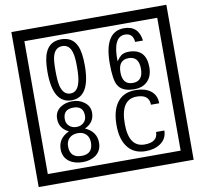

<svg xmlns="http://www.w3.org/2000/svg" viewBox="-106 -1075 1366 1281"><g transform="rotate(-10 577.5 -435.0)"><path d="M1103 90H53V-960H1103ZM1028 15V-885H128V15ZM497 -656Q497 -442 371 -442Q244 -442 244 -656Q244 -744 265 -789Q294 -855 371 -855Q448 -855 477 -789Q497 -745 497 -656ZM444 -656Q444 -723 435 -752Q420 -809 371 -809Q322 -809 306 -752Q298 -723 298 -656Q298 -587 306 -553Q322 -488 371 -488Q419 -488 435 -554Q444 -587 444 -656ZM919 -569Q919 -511 886.5 -476.5Q854 -442 795 -442Q711 -442 684 -493Q663 -531 663 -639Q663 -855 797 -855Q895 -855 908 -752H855Q850 -812 796 -812Q713 -812 717 -645Q738 -673 748 -680Q768 -695 801 -695Q919 -695 919 -569ZM862 -569Q862 -653 793 -653Q723 -653 723 -569Q723 -485 793 -485Q862 -485 862 -569ZM501 -132Q501 -79 462 -49Q426 -23 372 -23Q317 -23 281 -49Q241 -79 241 -132Q241 -207 316 -241Q253 -271 253 -337Q253 -384 290 -411Q324 -435 372 -435Q419 -435 452 -410Q490 -383 490 -337Q490 -271 425 -241Q501 -207 501 -132ZM440 -326Q440 -392 372 -392Q303 -392 303 -326Q303 -297 322.5 -279Q342 -261 372 -261Q401 -261 420.5 -279Q440 -297 440 -326ZM448 -143Q448 -178 427.5 -198.5Q407 -219 372 -219Q336 -219 314.5 -198.5Q293 -178 293 -143Q293 -65 372 -65Q448 -65 448 -143ZM944 -136Q944 -80 898 -49Q858 -22 799 -22Q714 -22 672 -84Q636 -136 636 -226Q636 -317 671 -371Q713 -435 800 -435Q862 -435 899 -409Q942 -379 942 -321H886Q886 -391 801 -391Q692 -391 692 -226Q692 -67 799 -67Q888 -67 888 -136Z"/></g></svg>

Font: Unicode BMP Fallback SIL
Style: Regular
Weight: 400
Foundry: NRSI, SIL International
Version: Version 5.1 Based on Unicode 5.1